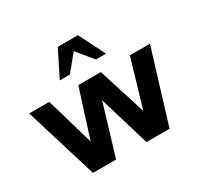

<svg xmlns="http://www.w3.org/2000/svg" viewBox="-159 -955 1193 1151"><g transform="rotate(-30 438.0 -380.0)"><path d="M717 -500 620 -171 516 -500H360L255 -170L159 -500H20L173 0H333L438 -350L543 0H703L856 -500ZM278 -580H348L438 -690L528 -580H598L508 -760H368Z"/></g></svg>

Font: Perun
Style: Bold
Weight: 700
Foundry: Copyright (c) Stefan Peev, Context Ltd, 2016
Version: Version 1.089